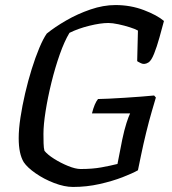

<svg xmlns="http://www.w3.org/2000/svg" viewBox="-20 -740 682 760"><path d="M269 0Q235 0 194.5 -15.5Q154 -31 121 -54Q88 -77 74 -98Q54 -131 54 -193Q54 -229 61 -275Q68 -321 79.5 -370.5Q91 -420 105.5 -466.5Q120 -513 135.5 -550Q151 -587 165 -607Q197 -633 242 -659Q287 -685 338 -702.5Q389 -720 437 -720Q497 -720 549.5 -700Q602 -680 629 -657Q621 -627 611 -591Q601 -555 590 -527.5Q579 -500 568 -493Q552 -483 538.5 -489.5Q525 -496 523 -498L526 -619Q516 -625 494 -632Q472 -639 448.5 -644Q425 -649 409 -649Q378 -649 333.5 -638Q289 -627 255 -610Q235 -577 216.5 -524.5Q198 -472 183.5 -413Q169 -354 160.5 -300Q152 -246 152 -210Q152 -191 152.5 -172.5Q153 -154 156 -143Q168 -128 194 -111.5Q220 -95 249.5 -83Q279 -71 299 -71Q346 -71 381.5 -77.5Q417 -84 445 -91L464 -188Q472 -226 480.5 -252.5Q489 -279 495 -291H344Q354 -331 368 -348Q383 -348 411.5 -349.5Q440 -351 473.5 -353Q507 -355 538 -357.5Q569 -360 590 -362L597 -354Q592 -337 581 -299.5Q570 -262 558.5 -215Q547 -168 538 -124L526 -66Q505 -54 465 -38.5Q425 -23 374 -11.5Q323 0 269 0Z"/></svg>

Font: Texturina 72pt 72pt Medium
Style: Italic
Weight: 500
Italic angle: -11°
Designer: Guillermo Torres Carreño
Foundry: Omnibus-Type
Version: Version 1.002; ttfautohint (v1.8.3)